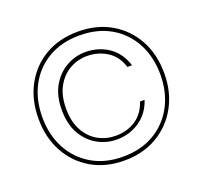

<svg xmlns="http://www.w3.org/2000/svg" viewBox="-121 -838 1036 980"><g transform="rotate(-20 396.5 -348.0)"><path d="M396 2Q294 2 217.5 -43Q141 -88 98 -167Q55 -246 55 -348Q55 -451 98 -530Q141 -609 217.5 -653.5Q294 -698 396 -698Q497 -698 574 -653.5Q651 -609 694.5 -530Q738 -451 738 -348Q738 -246 694.5 -167Q651 -88 574 -43Q497 2 396 2ZM395 -112Q340 -112 291 -139.5Q242 -167 212 -220Q182 -273 182 -350Q182 -426 212 -478.5Q242 -531 291 -559Q340 -587 395 -587Q466 -587 520.5 -550Q575 -513 597 -442H572Q553 -504 504.5 -534.5Q456 -565 397 -565Q346 -565 302.5 -540.5Q259 -516 232 -468Q205 -420 205 -348Q205 -277 232 -228.5Q259 -180 302.5 -156Q346 -132 397 -132Q459 -132 505.5 -162.5Q552 -193 572 -254H597Q575 -187 520.5 -149.5Q466 -112 395 -112ZM396 -19Q494 -19 566 -61.5Q638 -104 677.5 -178.5Q717 -253 717 -348Q717 -444 677.5 -518.5Q638 -593 566 -635Q494 -677 396 -677Q299 -677 227 -635Q155 -593 115.5 -518.5Q76 -444 76 -348Q76 -253 115.5 -178.5Q155 -104 227 -61.5Q299 -19 396 -19Z"/></g></svg>

Font: DM Sans 28pt Thin
Style: Regular
Weight: 250
Version: Version 4.004;gftools[0.9.30]